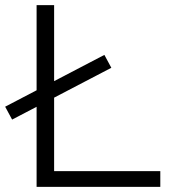

<svg xmlns="http://www.w3.org/2000/svg" viewBox="-31 -725 664 745"><path d="M111 0V-705H179V-61H591V0ZM16 -261 -11 -311 374 -512 401 -462Z"/></svg>

Font: Nunito Sans 10pt SemiExpanded Light
Style: Regular
Weight: 300
Width: 6
Designer: Vernon Adams
Foundry: Vernon Adams
Version: Version 3.101;gftools[0.9.27]